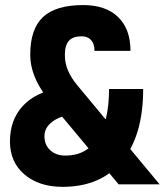

<svg xmlns="http://www.w3.org/2000/svg" viewBox="-20 -723 646 753"><path d="M445.3 0 197.3 -296.9Q145.5 -357.9 122.1 -408.2Q98.6 -458.5 98.6 -508.8Q98.6 -609.4 148.7 -656.2Q198.7 -703.1 306.2 -703.1L299.8 -580.6Q266.1 -580.6 250.2 -563Q234.4 -545.4 234.4 -507.8Q234.4 -475.1 246.8 -446Q259.3 -417 284.7 -386.7L606 0ZM225.6 9.8Q132.8 9.8 75.9 -38.8Q19 -87.4 19 -168Q19 -252.9 69.6 -307.6Q120.1 -362.3 212.9 -376.5L266.6 -276.4Q213.4 -267.6 183.8 -244.6Q154.3 -221.7 154.3 -189Q154.3 -154.8 177 -133.8Q199.7 -112.8 237.3 -112.8Q318.8 -112.8 363.3 -180.9Q407.7 -249 407.7 -374H541.5Q541.5 -190.9 458.7 -90.6Q376 9.8 225.6 9.8ZM350.6 -523.4Q350.6 -550.8 337.4 -565.7Q324.2 -580.6 299.8 -580.6L306.2 -703.1Q394.5 -703.1 443.1 -656.2Q491.7 -609.4 491.7 -523.4Z"/></svg>

Font: Cascadia Mono
Style: Regular
Weight: 400
Monospace: yes
Designer: Aaron Bell
Foundry: Saja Typeworks
Version: Version 2404.023